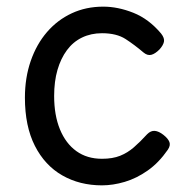

<svg xmlns="http://www.w3.org/2000/svg" viewBox="-20 -539 562 578"><path d="M287 19Q220 19 167.5 -11Q115 -41 85 -100Q55 -159 55 -245Q55 -305 72.5 -355.5Q90 -406 121.5 -442.5Q153 -479 196 -499Q239 -519 291 -519Q335 -519 381.5 -500.5Q428 -482 465 -438Q476 -424 473.5 -413Q471 -402 460 -390Q447 -377 435.5 -374Q424 -371 412 -381Q385 -404 358 -421.5Q331 -439 287 -439Q254 -439 227 -426Q200 -413 181.5 -388Q163 -363 153 -328.5Q143 -294 143 -250Q143 -192 160.5 -149.5Q178 -107 210 -84Q242 -61 287 -61Q319 -61 341.5 -70Q364 -79 383 -95.5Q402 -112 423 -135Q434 -146 446 -145Q458 -144 472 -133Q486 -122 490 -111.5Q494 -101 485 -88Q458 -49 424.5 -25.5Q391 -2 355.5 8.5Q320 19 287 19Z"/></svg>

Font: Playwrite CL
Style: Regular
Weight: 400
Designer: Veronika Burian, José Scaglione
Foundry: TypeTogether
Version: Version 1.002